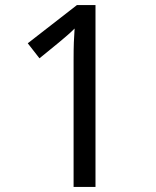

<svg xmlns="http://www.w3.org/2000/svg" viewBox="-20 -734 612 754"><path d="M355 0H269V-499Q269 -542 270 -568Q271 -594 273 -622Q257 -606 244 -595Q231 -584 211 -567L135 -505L89 -564L282 -714H355Z"/></svg>

Font: Noto Sans Historical
Style: Regular
Weight: 400
Designer: Monotype Design Team
Foundry: Monotype Imaging Inc.
Version: Version 2.013; ttfautohint (v1.8.4.7-5d5b)